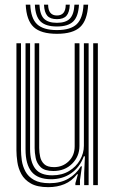

<svg xmlns="http://www.w3.org/2000/svg" viewBox="-20 -783 487 812"><path d="M184 8.5Q137.5 8.5 110.4 -7.1Q83.2 -22.8 70.2 -47Q57.2 -71.2 53.4 -98Q49.5 -124.8 49.5 -147V-600H68.8V-150Q68.8 -129 72.2 -104.5Q75.8 -80 87.5 -58Q99.2 -36 123.6 -22.1Q148 -8.2 189.8 -8.2Q236 -8.2 269 -27.4Q302 -46.5 322 -79.5H326.5L318.2 -21V0H298.8V-8.2L309.5 -46H305.8Q283.5 -17.2 252.9 -4.4Q222.2 8.5 184 8.5ZM374.2 0V-600H393.8V0ZM205.8 -59.8Q168.8 -59.8 152 -76.1Q135.2 -92.5 130.9 -115.1Q126.5 -137.8 126.5 -156.2V-600H145.8V-157.2Q145.8 -138.2 149.9 -119.6Q154 -101 167.2 -88.6Q180.5 -76.2 208.5 -76.2Q244.8 -76.2 270.2 -100.6Q295.8 -125 295.8 -164V-600H316V-165.5Q316 -121.5 285 -90.6Q254 -59.8 205.8 -59.8ZM195 -25Q139.2 -25.5 113.6 -56.6Q88 -87.8 88 -151V-600H107.2V-153.2Q107.2 -98.5 128.9 -70Q150.5 -41.5 201.2 -41.5Q241.8 -41.5 271.8 -59.5Q301.8 -77.5 318.2 -106.1Q334.8 -134.8 334.8 -166.8V-600H354.8V0H336V-51L339.2 -121.8H334.5Q317 -74.8 280.4 -49.8Q243.8 -24.8 195 -25ZM220.8 -640Q153 -640 122.4 -668.6Q91.8 -697.2 88.8 -763.2H108Q110.5 -705.5 136.8 -680.6Q163 -655.8 220.8 -655.8Q278.2 -655.8 304.4 -680.6Q330.5 -705.5 333.2 -763.2H352.8Q349.5 -697.2 318.9 -668.6Q288.2 -640 220.8 -640ZM220.8 -671Q173 -671 151.2 -692.4Q129.5 -713.8 127.5 -763.2H146.8Q148.5 -722.2 165.6 -704.4Q182.8 -686.5 220.8 -686.5Q258.5 -686.5 275.6 -704.4Q292.8 -722.2 294.8 -763.2H314Q311.5 -713.8 289.9 -692.4Q268.2 -671 220.8 -671ZM220.8 -702Q193 -702 180.2 -716.2Q167.5 -730.5 166 -763.2H183.5Q184 -717.5 220.8 -717.5Q257.8 -717.5 258 -763.2H275.2Q273.8 -730.5 261 -716.2Q248.2 -702 220.8 -702Z"/></svg>

Font: Big Shoulders Inline Text SemiBold
Style: Regular
Weight: 600
Designer: Patric King
Foundry: XO Type Co
Version: Version 1.000